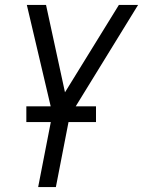

<svg xmlns="http://www.w3.org/2000/svg" viewBox="-20 -550 590 780"><path d="M135 210 193 -88 89 -530H167L244 -175L463 -530H541L263 -78L207 210ZM370 -54H87V-118H370Z"/></svg>

Font: Lode
Style: Italic
Weight: 400
Italic angle: -11°
Monospace: yes
Designer: Belleve Invis
Foundry: Belleve Invis
Version: Version 29.2.0; ttfautohint (v1.8.3)